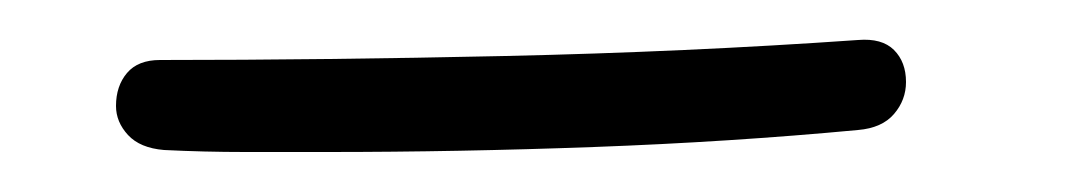

<svg xmlns="http://www.w3.org/2000/svg" viewBox="-20 50 536 96"><path d="M409 70Q421 69 427 75Q433 81 433 91Q433 100 427 107Q421 114 409 115Q345 121 277 123.5Q209 126 144 126Q123 126 102.5 126Q82 126 62 125Q50 124 44 117.5Q38 111 38 103Q38 93 43.5 86.5Q49 80 60 80Q142 80 232.5 78Q323 76 409 70Z"/></svg>

Font: Playpen Sans ExtraLight
Style: Regular
Weight: 250
Designer: Laura Meseguer, Veronika Burian, José Scaglione
Foundry: TypeTogether
Version: Version 1.001